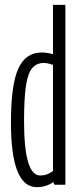

<svg xmlns="http://www.w3.org/2000/svg" viewBox="-20 -760 328 790"><path d="M204 0 199 -11Q171 10 131 10Q25 10 25 -256Q25 -410 55 -477Q85 -544 152 -544Q174 -544 198 -537V-740H249V0ZM198 -56V-493Q175 -501 161 -501Q130 -501 112 -479Q94 -457 86.5 -405Q79 -353 79 -262Q79 -38 145 -38Q160 -38 171.5 -42Q183 -46 198 -56Z"/></svg>

Font: Georama Extra Condensed Light
Style: Regular
Weight: 300
Width: 2
Designer: Jean-Baptiste Levee
Foundry: Production Type
Version: Version 1.000